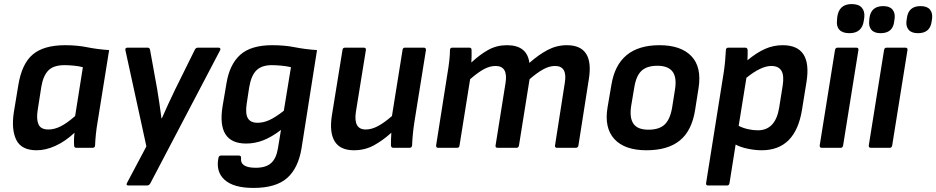

<svg xmlns="http://www.w3.org/2000/svg" viewBox="-20 -726 4599 943"><path d="M160 12Q85 12 60 -39Q35 -90 48 -175L70 -308Q87 -413 141 -458.5Q195 -504 300 -504Q359 -504 408 -494Q457 -484 516 -480L459 -125Q454 -96 451 -67.5Q448 -39 447 -12Q447 0 434 0H355Q344 0 344 -12Q343 -26 343.5 -42Q344 -58 346 -74Q301 -32 253 -10Q205 12 160 12ZM218 -90Q247 -90 278 -105.5Q309 -121 349 -156L387 -396Q368 -401 343 -403.5Q318 -406 297 -406Q243 -406 217.5 -380Q192 -354 183 -300L165 -185Q158 -141 169 -115.5Q180 -90 218 -90Z M611 185Q597 185 604 172L699 -7L596 -479Q593 -492 607 -492H705Q715 -492 717 -481L752 -288Q758 -253 763 -217.5Q768 -182 773 -145H775Q807 -218 840 -286L937 -482Q942 -492 952 -492H1053Q1059 -492 1061.5 -488.5Q1064 -485 1061 -479L718 175Q712 185 702 185Z M1317 -504Q1378 -504 1428 -494Q1478 -484 1537 -480L1461 2Q1445 100 1390 148.5Q1335 197 1225 197Q1127 197 1083 157Q1039 117 1053 49Q1055 38 1066 38H1153Q1165 38 1164 50Q1158 98 1236 98Q1286 98 1311.5 75Q1337 52 1345 3L1360 -88Q1316 -54 1274.5 -37.5Q1233 -21 1189 -21Q1044 -21 1073 -203L1092 -315Q1107 -409 1159.5 -456.5Q1212 -504 1317 -504ZM1245 -123Q1274 -123 1303.5 -136.5Q1333 -150 1374 -182L1409 -396Q1389 -401 1362 -403.5Q1335 -406 1315 -406Q1266 -406 1240 -381Q1214 -356 1204 -298L1192 -219Q1184 -169 1197 -146Q1210 -123 1245 -123Z M1718 12Q1651 12 1624 -31.5Q1597 -75 1610 -159L1662 -480Q1663 -492 1675 -492H1766Q1779 -492 1777 -480L1728 -177Q1715 -90 1776 -90Q1805 -90 1836 -106.5Q1867 -123 1905 -156L1957 -480Q1958 -492 1969 -492H2061Q2073 -492 2072 -480L2015 -125Q2006 -66 2004 -12Q2003 0 1991 0H1912Q1901 0 1900 -12Q1900 -26 1900.5 -42Q1901 -58 1902 -74Q1860 -36 1816 -12Q1772 12 1718 12Z M2132 0Q2121 0 2122 -12L2178 -367Q2183 -396 2186.5 -426Q2190 -456 2190 -480Q2190 -492 2202 -492H2285Q2296 -492 2296 -481Q2297 -452 2295 -419Q2338 -459 2379 -481.5Q2420 -504 2470 -504Q2569 -504 2580 -417Q2625 -457 2669.5 -480.5Q2714 -504 2764 -504Q2899 -504 2872 -337L2821 -12Q2819 0 2808 0H2716Q2704 0 2706 -12L2754 -319Q2768 -402 2706 -402Q2678 -402 2648 -385.5Q2618 -369 2581 -337L2529 -12Q2527 0 2517 0H2424Q2412 0 2414 -12L2463 -319Q2476 -402 2414 -402Q2386 -402 2357 -386.5Q2328 -371 2289 -337L2237 -12Q2236 0 2225 0Z M3155 12Q3048 12 2997.5 -43Q2947 -98 2964 -199L2983 -310Q3015 -504 3219 -504Q3324 -504 3375.5 -450.5Q3427 -397 3411 -294L3394 -186Q3378 -84 3319 -36Q3260 12 3155 12ZM3165 -89Q3217 -89 3244 -114Q3271 -139 3281 -197L3295 -285Q3305 -346 3283 -374.5Q3261 -403 3209 -403Q3157 -403 3130.5 -378Q3104 -353 3095 -295L3080 -206Q3071 -148 3091 -118.5Q3111 -89 3165 -89Z M3458 185Q3446 185 3448 173L3535 -373Q3539 -400 3541.5 -428Q3544 -456 3545 -479Q3545 -492 3558 -492H3640Q3651 -492 3652 -480Q3652 -471 3652 -457Q3652 -443 3651 -430Q3697 -468 3738 -486Q3779 -504 3824 -504Q3970 -504 3941 -323L3919 -187Q3887 12 3721 12Q3688 12 3652.5 4.5Q3617 -3 3593 -16L3563 173Q3561 185 3551 185ZM3768 -402Q3718 -402 3646 -344L3608 -108Q3629 -97 3654.5 -91.5Q3680 -86 3702 -86Q3789 -86 3807 -198L3824 -305Q3832 -355 3818 -378.5Q3804 -402 3768 -402Z M4016 0Q4005 0 4006 -12L4081 -480Q4083 -492 4094 -492H4185Q4198 -492 4196 -480L4121 -12Q4119 0 4109 0ZM4152 -563Q4118 -563 4102.5 -580Q4087 -597 4091 -627L4092 -641Q4100 -706 4163 -706Q4197 -706 4212.5 -688.5Q4228 -671 4225 -641L4223 -627Q4215 -563 4152 -563Z M4257 0Q4246 0 4247 -12L4322 -480Q4324 -492 4335 -492H4426Q4439 -492 4437 -480L4362 -12Q4360 0 4350 0ZM4489 -563Q4457 -563 4443 -579.5Q4429 -596 4432 -622L4434 -636Q4441 -696 4501 -696Q4533 -696 4547 -679.5Q4561 -663 4558 -636L4556 -622Q4549 -563 4489 -563ZM4305 -563Q4274 -563 4260 -579.5Q4246 -596 4249 -622L4250 -636Q4257 -696 4318 -696Q4349 -696 4363 -679.5Q4377 -663 4374 -636L4372 -622Q4366 -563 4305 -563Z"/></svg>

Font: Sofia Sans
Style: Bold Italic
Weight: 700
Italic angle: -9°
Designer: Botio Nikoltchev, Ani Petrova
Foundry: lettersoup
Version: Version 4.101; ttfautohint (v1.8.4.7-5d5b)